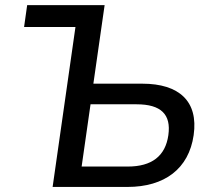

<svg xmlns="http://www.w3.org/2000/svg" viewBox="-20 -739 814 759"><path d="M483.9 0C630.4 0 726.6 -71.8 745.6 -205.1C764.6 -338.4 688.5 -408.2 542.5 -408.2H349.1L393.6 -718.8H87.4L75.2 -632.3H278.3L188 0ZM337.9 -326.7H520C616.2 -326.7 657.2 -287.1 645.5 -204.6C633.8 -122.1 580.1 -80.6 484.9 -80.6H302.7Z"/></svg>

Font: Winston
Style: Italic
Weight: 400
Italic angle: -8.13011°
Designer: Vernon Adams, Kim Jin-seong, David Berlow, Cristiano Sobral
Foundry: The Winston Project Authors
Version: Version 3.004